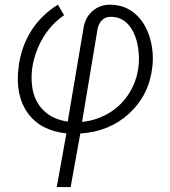

<svg xmlns="http://www.w3.org/2000/svg" viewBox="-20 -549 710 803"><path d="M257.8 8.8Q148.9 -2.4 95.9 -76.4Q43 -150.4 57.6 -267.1Q67.4 -350.1 109.1 -417.7Q150.9 -485.4 222.2 -529.3L248 -485.4Q175.8 -435.5 139.6 -351.1Q103.5 -266.6 114.7 -186Q123 -125.5 161.9 -87.4Q200.7 -49.3 263.2 -40.5L328.6 -427.2Q335 -475.1 366.7 -502.7Q398.4 -530.3 442.4 -529.3Q501.5 -528.3 543.5 -492.9Q585.4 -457.5 605 -396.5Q624.5 -335.4 617.2 -269.5Q604 -151.9 521.2 -75.2Q438.5 1.5 315.9 9.3L275.4 233.4H217.3ZM323.2 -39.1Q391.6 -46.4 446.3 -82.8Q501 -119.1 532 -179.9Q563 -240.7 561 -312.5Q557.6 -390.1 525.4 -435.3Q493.2 -480.5 439.9 -478.5Q418 -477.5 405 -463.1Q392.1 -448.7 388.2 -428.7Z"/></svg>

Font: RobotoInd Light
Style: Italic
Weight: 300
Italic angle: -12°
Designer: Google
Version: Version 2.001151; 2014